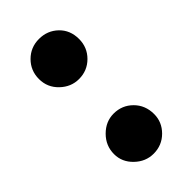

<svg xmlns="http://www.w3.org/2000/svg" viewBox="-23 -719 291 291"><g transform="rotate(45 123.0 -573.0)"><path d="M43 -616Q61 -616 73.5 -603.5Q86 -591 86 -573Q86 -556 73.5 -543Q61 -530 43 -530Q25 -530 12.5 -542.5Q0 -555 0 -573Q0 -591 12 -603.5Q24 -616 43 -616ZM204 -530Q186 -530 173 -543Q160 -556 160 -573Q160 -591 172.5 -603.5Q185 -616 204 -616Q221 -616 233.5 -603.5Q246 -591 246 -573Q246 -556 233.5 -543Q221 -530 204 -530Z"/></g></svg>

Font: Arapey Thin
Style: Regular
Weight: 100
Designer: Eduardo Rodriguez Tunni
Foundry: Eduardo Rodriguez Tunni
Version: Version 4.000;hotconv 1.0.109;makeotfexe 2.5.65596